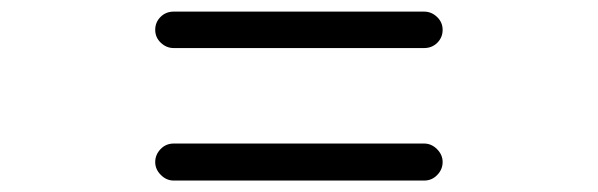

<svg xmlns="http://www.w3.org/2000/svg" viewBox="-20 -527 1040 334"><path d="M282.2 -212.9Q269.5 -212.9 259.8 -222.7Q250 -232.4 250 -245.1Q250 -257.8 259.3 -267.6Q268.6 -277.3 282.2 -277.3H717.8Q730.5 -277.3 740.2 -267.6Q750 -257.8 750 -245.1Q750 -232.4 740.7 -222.7Q731.4 -212.9 717.8 -212.9ZM282.2 -443.4Q269.5 -443.4 259.8 -452.6Q250 -461.9 250 -475.1Q250 -488.3 259.3 -497.6Q268.6 -506.8 282.2 -506.8H717.8Q730.5 -506.8 740.2 -497.6Q750 -488.3 750 -475.1Q750 -461.9 740.7 -452.6Q731.4 -443.4 717.8 -443.4Z"/></svg>

Font: Rounded Mgen+ 1m regular
Style: Regular
Weight: 400
Designer: [Source Han Sans]
Ryoko NISHIZUKA  (kana & ideographs); Paul D. Hunt (Latin, Greek & Cyrillic); Wenlong ZHANG  (bopomofo
Version: Version 1.059.20150602